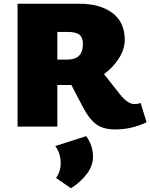

<svg xmlns="http://www.w3.org/2000/svg" viewBox="-20 -678 805 1028"><path d="M765 -23Q718 -2 678 6.5Q638 15 596 15Q533 15 495.5 -12.5Q458 -40 428 -97L362 -223H287V0H74V-658H404Q516 -658 582 -608.5Q648 -559 648 -464Q648 -416 617.5 -367Q587 -318 537 -281L623 -172Q664 -121 699 -121Q720 -121 733 -127ZM287 -359H341Q424 -359 424 -442Q424 -477 405.5 -492Q387 -507 342 -507H287ZM280 275Q305 241 305 195Q305 167 296.5 143Q288 119 276 104L441 51Q458 72 468 101.5Q478 131 478 162Q478 209 445 253Q412 297 360 330Z"/></svg>

Font: Ysabeau Black
Style: Regular
Weight: 900
Designer: Christian Thalmann (Catharsis Fonts)
Version: Version 0.003